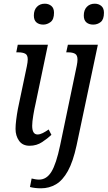

<svg xmlns="http://www.w3.org/2000/svg" viewBox="-20 -778 582 1038"><path d="M214 -645Q191 -645 177 -657Q163 -669 163 -694Q163 -724 179.5 -741Q196 -758 222 -758Q243 -758 257.5 -746Q272 -734 272 -709Q272 -673 253.5 -659Q235 -645 214 -645ZM140 10Q102 10 83 -17Q64 -44 64 -81Q64 -101 67.5 -129.5Q71 -158 76.5 -188Q82 -218 88 -243L125 -419Q130 -443 130 -457Q130 -481 116 -488Q102 -495 79 -495H68L76 -536H239L172 -216Q166 -191 160 -155Q154 -119 154 -98Q154 -51 183 -51Q196 -51 211 -58.5Q226 -66 243 -78L258 -49Q238 -30 208 -10Q178 10 140 10ZM484 -645Q461 -645 447 -657Q433 -669 433 -694Q433 -724 449.5 -741Q466 -758 492 -758Q513 -758 527.5 -746Q542 -734 542 -709Q542 -673 524.5 -659Q507 -645 484 -645ZM202 240Q168 240 142 233L151 187Q159 189 170 191Q181 193 191 193Q232 193 258 150.5Q284 108 305 8L395 -423Q399 -443 399 -456Q399 -480 385.5 -487.5Q372 -495 349 -495H338L347 -536H509L394 8Q375 96 347 146.5Q319 197 282.5 218.5Q246 240 202 240Z"/></svg>

Font: Noto Serif Condensed
Style: Italic
Weight: 400
Width: 3
Italic angle: -12°
Designer: Monotype Design Team
Foundry: Monotype Imaging Inc.
Version: Version 2.014; ttfautohint (v1.8.4.7-5d5b)